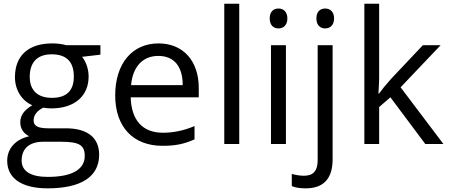

<svg xmlns="http://www.w3.org/2000/svg" viewBox="-20 -780 2433 1040"><path d="M523.9 -535.2V-483.9L424.8 -472.2C442.9 -449.2 460 -411.6 460 -365.2C460 -260.3 383.8 -192.9 258.8 -192.9C242.7 -192.9 228 -194.3 213.9 -196.8C179.2 -178.7 162.1 -155.8 162.1 -127.9C162.1 -98.6 183.6 -85 242.2 -85H336.9C452.6 -85 517.1 -35.2 517.1 58.1C517.1 176.8 419.9 240.2 237.8 240.2C97.7 240.2 19 186 19 90.8C19 25.9 62.5 -24.9 138.2 -42C110.8 -54.2 89.8 -81.5 89.8 -116.2C89.8 -155.3 109.9 -182.6 154.8 -210C99.6 -232.9 61 -291.5 61 -361.8C61 -479 134.3 -544.9 263.2 -544.9C291 -544.9 316.4 -541.5 338.9 -535.2ZM141.1 -363.8C141.1 -289.1 185.5 -250 261.2 -250C340.3 -250 379.9 -288.6 379.9 -365.2C379.9 -445.8 339.8 -485.8 259.8 -485.8C183.6 -485.8 141.1 -444.3 141.1 -363.8ZM213.9 -12.2C140.1 -12.2 97.2 23.9 97.2 89.8C97.2 147.9 147.5 178.2 238.8 178.2C375 178.2 439 134.8 439 64.9C439 6.8 410.2 -12.2 311 -12.2Z M1056.6 -252.9H688C691.4 -127.4 753.4 -61 862.8 -61C920.4 -61 977.5 -73.2 1033.7 -97.2V-24.9C976.6 0 932.1 9.8 859.9 9.8C701.7 9.8 604 -91.8 604 -263.2C604 -435.5 695.8 -544.9 838.9 -544.9C973.1 -544.9 1056.6 -448.7 1056.6 -304.2ZM969.7 -318.8C969.7 -420.9 922.4 -477.1 837.9 -477.1C752 -477.1 699.2 -418 689.9 -318.8Z M1194.8 -759.8H1275.9V0H1194.8Z M1440.9 -680.2C1440.9 -717.3 1461.4 -733.9 1488.8 -733.9C1514.6 -733.9 1536.6 -716.8 1536.6 -680.2C1536.6 -643.6 1514.6 -626 1488.8 -626C1461.4 -626 1440.9 -643.6 1440.9 -680.2ZM1447.8 -535.2H1528.8V0H1447.8Z M1693.8 -680.2C1693.8 -717.3 1714.4 -733.9 1741.7 -733.9C1767.6 -733.9 1789.6 -716.8 1789.6 -680.2C1789.6 -643.6 1767.6 -626 1741.7 -626C1714.4 -626 1693.8 -643.6 1693.8 -680.2ZM1560.5 162.1C1583 168.5 1605 171.9 1627 171.9C1677.7 171.9 1700.7 144.5 1700.7 87.9V-535.2H1781.7V82C1781.7 187.5 1732.9 240.2 1635.7 240.2C1605 240.2 1579.6 236.3 1560.5 228Z M2033.7 -273.9C2047.9 -293.9 2068.8 -319.8 2097.7 -352.1L2270.5 -535.2H2366.7L2149.9 -307.1L2381.8 0H2283.7L2094.7 -252.9L2033.7 -200.2V0H1953.6V-759.8H2033.7V-356.9C2033.7 -338.9 2032.2 -311.5 2029.8 -273.9Z"/></svg>

Font: OpenSansEmoji
Style: Regular
Weight: 400
Foundry: MorbZ
Version: Version 1.000;PS 001.000;hotconv 1.0.70;makeotf.lib2.5.58329